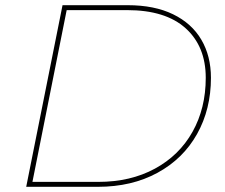

<svg xmlns="http://www.w3.org/2000/svg" viewBox="-20 -720 866 740"><path d="M221 -700H472Q575 -700 647 -665Q719 -630 756 -567Q793 -504 793 -420Q793 -299 739.5 -203.5Q686 -108 587 -54Q488 0 357 0H81ZM359 -19Q483 -19 577 -70Q671 -121 722 -212Q773 -303 773 -420Q773 -541 695.5 -611Q618 -681 470 -681H237L105 -19Z"/></svg>

Font: Montserrat Alternates Thin
Style: Italic
Weight: 250
Italic angle: -11.3°
Designer: Julieta Ulanovsky
Foundry: Julieta Ulanovsky
Version: Version 7.200